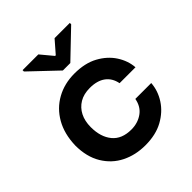

<svg xmlns="http://www.w3.org/2000/svg" viewBox="-166 -683 802 802"><g transform="rotate(-45 234.5 -282.5)"><path d="M235 10Q177 10 130 -13.5Q83 -37 55 -83.5Q27 -130 27 -197Q29 -264 56.5 -312Q84 -360 131 -386Q178 -412 237 -412Q299 -412 342 -388.5Q385 -365 409 -328Q433 -291 436 -250H342Q335 -286 309 -305Q283 -324 240 -324Q204 -324 179 -309Q154 -294 140.5 -267.5Q127 -241 127 -205Q127 -147 155.5 -112.5Q184 -78 240 -78Q278 -78 306.5 -98Q335 -118 342 -157H436Q433 -114 408.5 -76Q384 -38 340.5 -14Q297 10 235 10ZM212 -455 94 -567V-575H187L232 -521H236L283 -575H373V-567L256 -455Z"/></g></svg>

Font: Darker Grotesque Light
Style: Bold
Weight: 700
Version: Version 1.000;gftools[0.9.28]